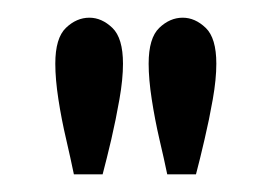

<svg xmlns="http://www.w3.org/2000/svg" viewBox="-20 -782 306 217"><path d="M63.5 -585Q60 -602 54.8 -624.5Q49.5 -647 46 -669.8Q42.5 -692.5 42.5 -710Q42.5 -739 54.5 -750.5Q66.5 -762 81 -762Q95 -762 107 -750.5Q119 -739 119 -710Q119 -692.5 115 -669.8Q111 -647 105.8 -624.5Q100.5 -602 96 -585ZM169 -585Q165.5 -602 160.2 -624.5Q155 -647 151.5 -669.8Q148 -692.5 148 -710Q148 -739 160 -750.5Q172 -762 186.5 -762Q200.5 -762 212.5 -750.5Q224.5 -739 224.5 -710Q224.5 -692.5 220.5 -669.8Q216.5 -647 211.2 -624.5Q206 -602 201.5 -585Z"/></svg>

Font: Imbue Thin 10pt SemiBold
Style: Regular
Weight: 600
Version: Version 1.102